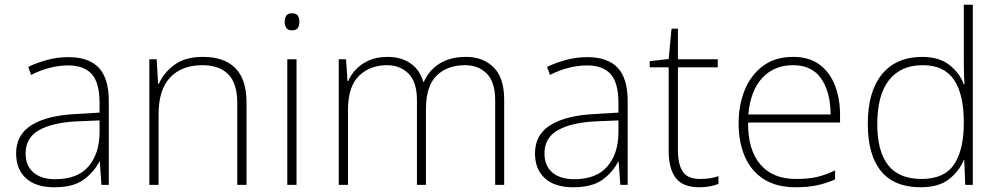

<svg xmlns="http://www.w3.org/2000/svg" viewBox="-20 -780 4213 810"><path d="M269 -539Q354 -539 396.5 -494.5Q439 -450 439 -353V0H408L401 -98H399Q375 -52 331.5 -21Q288 10 209 10Q131 10 89.5 -28Q48 -66 48 -133Q48 -212 113.5 -252.5Q179 -293 300 -299L400 -305V-345Q400 -431 367 -467.5Q334 -504 268 -504Q191 -504 111 -464L99 -498Q137 -516 180 -527.5Q223 -539 269 -539ZM304 -268Q202 -263 145 -231Q88 -199 88 -133Q88 -81 121 -52.5Q154 -24 213 -24Q307 -24 353 -77.5Q399 -131 400 -219V-272Z M837 -540Q925 -540 972.5 -493Q1020 -446 1020 -347V0H981V-345Q981 -428 943 -466.5Q905 -505 834 -505Q747 -505 698 -453.5Q649 -402 649 -297V0H610V-530H641L647 -426H650Q669 -471 714.5 -505.5Q760 -540 837 -540Z M1211 -724Q1230 -724 1236.5 -714Q1243 -704 1243 -688Q1243 -672 1236.5 -662Q1230 -652 1211 -652Q1195 -652 1188 -662Q1181 -672 1181 -688Q1181 -704 1188 -714Q1195 -724 1211 -724ZM1231 -530V0H1192V-530Z M1946 -540Q2018 -540 2062.5 -496Q2107 -452 2107 -359V0H2069V-357Q2069 -434 2033.5 -469.5Q1998 -505 1943 -505Q1867 -505 1822 -461Q1777 -417 1777 -319V0H1739V-357Q1739 -434 1703.5 -469.5Q1668 -505 1613 -505Q1541 -505 1494.5 -460Q1448 -415 1448 -315V0H1409V-530H1440L1446 -438H1449Q1460 -464 1481.5 -487Q1503 -510 1536 -525Q1569 -540 1616 -540Q1672 -540 1711.5 -513Q1751 -486 1766 -434H1768Q1789 -483 1834 -511.5Q1879 -540 1946 -540Z M2458 -539Q2543 -539 2585.5 -494.5Q2628 -450 2628 -353V0H2597L2590 -98H2588Q2564 -52 2520.5 -21Q2477 10 2398 10Q2320 10 2278.5 -28Q2237 -66 2237 -133Q2237 -212 2302.5 -252.5Q2368 -293 2489 -299L2589 -305V-345Q2589 -431 2556 -467.5Q2523 -504 2457 -504Q2380 -504 2300 -464L2288 -498Q2326 -516 2369 -527.5Q2412 -539 2458 -539ZM2493 -268Q2391 -263 2334 -231Q2277 -199 2277 -133Q2277 -81 2310 -52.5Q2343 -24 2402 -24Q2496 -24 2542 -77.5Q2588 -131 2589 -219V-272Z M2933 -25Q2956 -25 2975.5 -28Q2995 -31 3011 -37V-4Q2995 2 2975 6Q2955 10 2930 10Q2861 10 2831 -29Q2801 -68 2801 -143V-496H2721V-522L2801 -531L2813 -659H2840V-530H3008V-496H2840V-146Q2840 -87 2860.5 -56Q2881 -25 2933 -25Z M3326 -540Q3394 -540 3437.5 -507.5Q3481 -475 3502.5 -419.5Q3524 -364 3524 -294V-263H3136Q3135 -148 3187.5 -86.5Q3240 -25 3338 -25Q3387 -25 3422.5 -32.5Q3458 -40 3503 -61V-23Q3464 -6 3425.5 2Q3387 10 3337 10Q3256 10 3202.5 -24Q3149 -58 3122.5 -119Q3096 -180 3096 -260Q3096 -337 3122 -400.5Q3148 -464 3199 -502Q3250 -540 3326 -540ZM3326 -505Q3246 -505 3196 -451.5Q3146 -398 3137 -297H3484Q3484 -390 3445 -447.5Q3406 -505 3326 -505Z M3864 10Q3753 10 3697 -58Q3641 -126 3641 -257Q3641 -394 3701 -467Q3761 -540 3871 -540Q3941 -540 3984.5 -506.5Q4028 -473 4046 -425H4049Q4047 -454 4046.5 -484.5Q4046 -515 4046 -544V-760H4084V0H4052L4048 -105H4046Q4027 -58 3983.5 -24Q3940 10 3864 10ZM3867 -25Q3964 -25 4005 -86.5Q4046 -148 4046 -260V-266Q4046 -382 4004.5 -443.5Q3963 -505 3873 -505Q3780 -505 3730.5 -442Q3681 -379 3681 -256Q3681 -141 3727 -83Q3773 -25 3867 -25Z"/></svg>

Font: Noto Sans Gujarati UI ExtraLight
Style: Regular
Weight: 200
Designer: Jelle Bosma - Monotype Design Team, Universal Thirst
Foundry: Monotype Imaging Inc.
Version: Version 2.106; ttfautohint (v1.8.4.7-5d5b)